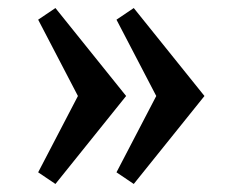

<svg xmlns="http://www.w3.org/2000/svg" viewBox="-20 -491 587 478"><path d="M75 -62 174 -252 75 -442 118 -471 294 -252 118 -33ZM270 -62 369 -252 270 -442 313 -471 489 -252 313 -33Z"/></svg>

Font: Andada Pro ExtraBold
Style: Regular
Weight: 800
Designer: Carolina Giovagnoli
Foundry: Huerta Tipografica
Version: Version 3.005; ttfautohint (v1.8.4)